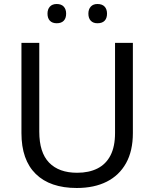

<svg xmlns="http://www.w3.org/2000/svg" viewBox="-20 -928 769 958"><path d="M643 -264Q643 -175 609 -114Q575 -53 512.5 -21.5Q450 10 363 10Q230 10 158.5 -60Q87 -130 87 -264V-714H176V-271Q176 -167 225 -116.5Q274 -66 365 -66Q424 -66 466.5 -87.5Q509 -109 531.5 -153Q554 -197 554 -264V-714H643ZM217 -860Q217 -882 229 -895Q241 -908 263 -908Q286 -908 298 -895Q310 -882 310 -860Q310 -837 298 -824.5Q286 -812 263 -812Q241 -812 229 -824.5Q217 -837 217 -860ZM421 -860Q421 -882 433 -895Q445 -908 466 -908Q490 -908 502 -895Q514 -882 514 -860Q514 -837 502 -824.5Q490 -812 466 -812Q445 -812 433 -824.5Q421 -837 421 -860Z"/></svg>

Font: Noto Sans Hebrew Thin
Style: Regular
Weight: 400
Version: Version 3.001